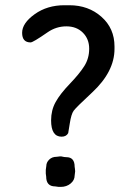

<svg xmlns="http://www.w3.org/2000/svg" viewBox="-20 -715 522 741"><path d="M217.8 -187.5Q177.2 -187.5 177.2 -250.5Q177.2 -289.6 194.6 -321Q211.9 -352.5 249.3 -391.4Q286.6 -430.2 305.4 -460Q324.2 -489.7 324.2 -527.1Q324.2 -564.5 299.8 -588.9Q275.4 -613.3 236.1 -613.3Q196.8 -613.3 163.6 -590.3Q107.4 -551.3 98.1 -551.3Q65.4 -551.3 65.4 -588.4Q65.4 -625.5 113.8 -660.2Q162.1 -694.8 228.5 -694.8H247.6Q321.3 -694.8 371.6 -650.1Q421.9 -605.5 421.9 -535.6V-526.4Q421.9 -438.5 335.9 -358.4Q273.9 -300.8 264.4 -287.8Q254.9 -274.9 249.3 -238.5Q243.7 -202.1 243.2 -201.2Q235.8 -187.5 217.8 -187.5ZM236.3 -108.4Q268.1 -108.4 268.1 -71.3Q269 -67.4 269 -65.4L270 -55.2V-53.2L268.1 -37.6Q268.1 -19.5 252.4 -6.6Q236.8 6.3 214.4 6.3H206.5L192.9 4.4Q158.2 4.4 158.2 -33.7L156.7 -45.4V-59.6L158.7 -74.2Q158.7 -87.9 169.7 -98.9Q180.7 -109.9 198.7 -109.9L210.4 -111.3H216.8Q228.5 -108.4 236.3 -108.4Z"/></svg>

Font: Averia Libre Light
Style: Regular
Weight: 300
Version: Version 1.002